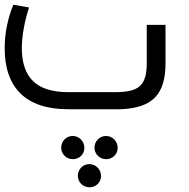

<svg xmlns="http://www.w3.org/2000/svg" viewBox="-20 -466 807 819"><path d="M606 -360V-197C606 -100 571 -73 472 -73H271C136 -73 73 -134 73 -263C74 -316 85 -377 104 -434L37 -446C14 -391 0 -325 0 -263C-1 -95 87 0 271 0H495C629 -6 686 -61 686 -197V-360ZM340 165C340 137 318 114 290 114C263 114 241 136 241 164C241 191 263 213 291 213C318 213 340 192 340 165ZM432 114C405 114 383 136 383 164C383 191 405 213 433 213C460 213 482 192 482 165C482 137 460 114 432 114ZM361 234C334 234 312 256 312 284C312 311 334 333 362 333C389 333 411 312 411 285C411 257 389 234 361 234Z"/></svg>

Font: Juman Normal
Style: Regular
Weight: 300
Designer: Bandar Raffah (Arabic) Julieta Ulanovsky (Latin)
Foundry: Caramella
Version: Version 5.022;PS 005.022;hotconv 1.0.88;makeotf.lib2.5.64775